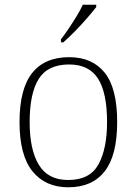

<svg xmlns="http://www.w3.org/2000/svg" viewBox="-20 -786 581 816"><path d="M270 10Q173 10 118 -58Q63 -126 63 -267Q63 -408 116.5 -475.5Q170 -543 274 -543Q372 -543 425 -477Q478 -411 478 -267Q478 -126 425 -58Q372 10 270 10ZM270 -21Q362 -21 398.5 -87.5Q435 -154 435 -267Q435 -392 396.5 -452Q358 -512 274 -512Q183 -512 144.5 -450.5Q106 -389 106 -267Q106 -150 145 -85.5Q184 -21 270 -21ZM239 -619Q254 -638 271.5 -664Q289 -690 305.5 -717Q322 -744 332 -766H389V-756Q376 -739 351 -710Q326 -681 298 -652.5Q270 -624 249 -606H239Z"/></svg>

Font: Noto Serif Malayalam ExtraLight
Style: Regular
Weight: 200
Designer: Indian type Foundry, Jelle Bosma, Monotype Design Team
Foundry: Monotype Imaging Inc.
Version: Version 2.104; ttfautohint (v1.8.4.7-5d5b)